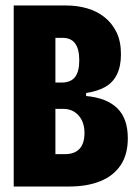

<svg xmlns="http://www.w3.org/2000/svg" viewBox="-20 -680 496 700"><path d="M30 0V-660H221Q262 -660 298 -649.5Q334 -639 361.5 -617Q389 -595 405 -562Q421 -529 421 -482Q421 -439 406.5 -409Q392 -379 363.5 -363Q335 -347 294 -341V-330Q369 -323 407.5 -285.5Q446 -248 446 -176Q446 -117 420 -78Q394 -39 346 -19.5Q298 0 232 0ZM182 -118H217Q252 -118 270 -137.5Q288 -157 288 -195Q288 -235 266.5 -259Q245 -283 211 -283H182ZM182 -379H204Q238 -379 253.5 -399Q269 -419 269 -460Q269 -501 254 -521.5Q239 -542 208 -542H182Z"/></svg>

Font: Bricolage Grotesque 72pt Condensed ExtraBold
Style: Regular
Weight: 800
Width: 3
Designer: Mathieu Triay
Foundry: Atelier Triay
Version: Version 1.001;gftools[0.9.33.dev8+g029e19f]